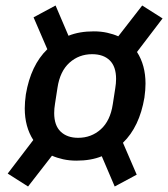

<svg xmlns="http://www.w3.org/2000/svg" viewBox="-20 -698 611 698"><path d="M258 -114Q232 -114 209.5 -119Q187 -124 169 -132L82 -20L8 -67L101 -189Q70 -237 70 -304Q70 -315 71 -328Q72 -341 74 -355Q92 -461 152 -519L102 -635L182 -678L229 -568Q268 -584 321 -584Q347 -584 369.5 -579Q392 -574 410 -566L497 -678L571 -631L478 -509Q509 -461 509 -394Q509 -383 508 -370Q507 -357 505 -343Q487 -237 427 -179L477 -63L397 -20L350 -130Q311 -114 258 -114ZM264 -197Q312 -197 346.5 -228Q381 -259 390 -319L399 -377Q402 -395 402 -411Q402 -456 379 -478.5Q356 -501 315 -501Q267 -501 232.5 -470Q198 -439 189 -379L180 -321Q177 -303 177 -287Q177 -242 200.5 -219.5Q224 -197 264 -197Z"/></svg>

Font: IBM Plex Sans Cond Medm
Style: Italic
Weight: 500
Width: 3
Italic angle: -11°
Designer: Mike Abbink, Paul van der Laan, Pieter van Rosmalen
Foundry: Bold Monday
Version: Version 1.3